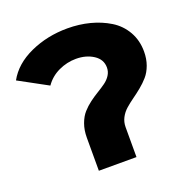

<svg xmlns="http://www.w3.org/2000/svg" viewBox="-134 -831 917 948"><g transform="rotate(-20 324.5 -357.0)"><path d="M226.1 0V-173.8Q226.1 -213.4 237.8 -245.6Q249.5 -277.8 268.1 -298.6Q286.6 -319.3 309.3 -336.2Q332 -353 354.7 -366.7Q377.4 -380.4 396 -393.8Q414.6 -407.2 426.3 -425.5Q438 -443.8 438 -465.8Q438 -508.3 399.7 -533.2Q361.3 -558.1 308.1 -558.1Q260.7 -558.1 216.6 -537.4Q172.4 -516.6 145 -477.1L-5.9 -559.1Q34.2 -632.3 124 -673.1Q213.9 -713.9 319.8 -713.9Q381.8 -713.9 437.3 -699.5Q492.7 -685.1 538.1 -657.2Q583.5 -629.4 610.4 -582.8Q637.2 -536.1 637.2 -477.1Q637.2 -438.5 625.5 -406.5Q613.8 -374.5 595 -353Q576.2 -331.5 553.5 -313Q530.8 -294.4 507.8 -278.1Q484.9 -261.7 466.1 -245.1Q447.3 -228.5 435.5 -206.1Q423.8 -183.6 423.8 -157.2V0Z"/></g></svg>

Font: Montserrat ExtraBold
Style: Regular
Weight: 800
Designer: Julieta Ulanovsky
Foundry: Julieta Ulanovsky
Version: Version 9.000